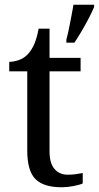

<svg xmlns="http://www.w3.org/2000/svg" viewBox="-20 -780 417 810"><path d="M240 10Q164 10 129.5 -24.5Q95 -59 95 -145V-479H19V-519Q37 -519 59 -526.5Q81 -534 97 -551Q114 -569 125 -595Q136 -621 143 -659H189V-536H320V-479H189V-142Q189 -91 210 -67Q231 -43 265 -43Q283 -43 298 -45Q313 -47 329 -50V-6Q316 0 290 5Q264 10 240 10ZM260 -613Q266 -635 271 -660Q276 -685 281 -710.5Q286 -736 290 -760H377V-750Q368 -729 354 -702Q340 -675 324 -648Q308 -621 294 -600H260Z"/></svg>

Font: Noto Serif Tamil
Style: Regular
Weight: 400
Designer: Indian Type Foundry, Tom Grace, and the Monotype Design Team
Foundry: Monotype Imaging Inc.
Version: Version 2.003